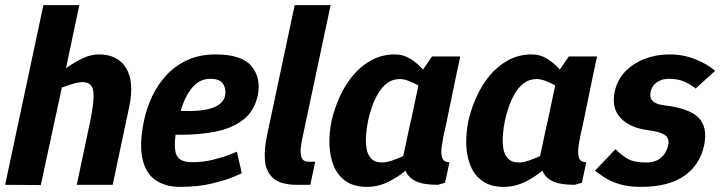

<svg xmlns="http://www.w3.org/2000/svg" viewBox="-25 -720 2806 748"><path d="M134 1 -5 0 144 -700H284L232 -454Q262 -476 295 -492Q328 -508 360 -508Q434 -508 466.5 -454.5Q499 -401 478 -302L467 -250L414 0H274L327 -250Q343 -328 338.5 -364Q334 -400 297 -400Q281 -400 259.5 -393.5Q238 -387 216 -379Z M794 -413Q753 -413 724.5 -379.5Q696 -346 679 -288Q837 -281 852 -347Q857 -372 844.5 -392.5Q832 -413 794 -413ZM898 -129 917 -45Q917 -45 887 -32Q857 -19 802.5 -5.5Q748 8 676 8Q620 8 581.5 -18Q543 -44 530 -101Q517 -158 536 -250Q546 -298 567.5 -344Q589 -390 623 -427Q657 -464 705 -486Q753 -508 815 -508Q917 -508 955 -462Q993 -416 979 -347Q965 -285 920.5 -252Q876 -219 813.5 -207Q751 -195 682 -195H659Q651 -132 666 -110Q681 -88 723 -88Q766 -88 806 -98Q846 -108 872 -118.5Q898 -129 898 -129Z M1178 -90H1203L1184 0H1133Q1067 0 1038.5 -26.5Q1010 -53 1007 -97.5Q1004 -142 1016 -196L1123 -700H1263L1156 -196Q1150 -171 1147 -146.5Q1144 -122 1150 -106Q1156 -90 1178 -90Z M1533 -412Q1504 -412 1483 -396Q1462 -380 1447.5 -355Q1433 -330 1423.5 -302Q1414 -274 1409 -250Q1404 -226 1401.5 -197.5Q1399 -169 1402.5 -144Q1406 -119 1420.5 -103Q1435 -87 1464 -87Q1480 -87 1502 -94.5Q1524 -102 1546 -112L1574 -243L1576 -250L1605 -387Q1587 -397 1568 -404.5Q1549 -412 1533 -412ZM1681 0Q1623 0 1594 -14.5Q1565 -29 1555 -55Q1524 -29 1485.5 -10.5Q1447 8 1404 8Q1354 8 1322.5 -14Q1291 -36 1275.5 -73Q1260 -110 1258.5 -156Q1257 -202 1267 -250Q1278 -298 1299 -344Q1320 -390 1351 -427Q1382 -464 1423 -486Q1464 -508 1514 -508Q1547 -508 1574.5 -490.5Q1602 -473 1623 -449L1658 -500H1768L1753 -430L1712 -231L1704 -196Q1699 -171 1695.5 -146Q1692 -121 1698 -104.5Q1704 -88 1726 -88L1709 -8Z M2066 -412Q2037 -412 2016 -396Q1995 -380 1980.5 -355Q1966 -330 1956.5 -302Q1947 -274 1942 -250Q1937 -226 1934.5 -197.5Q1932 -169 1935.5 -144Q1939 -119 1953.5 -103Q1968 -87 1997 -87Q2013 -87 2035 -94.5Q2057 -102 2079 -112L2107 -243L2109 -250L2138 -387Q2120 -397 2101 -404.5Q2082 -412 2066 -412ZM2214 0Q2156 0 2127 -14.5Q2098 -29 2088 -55Q2057 -29 2018.5 -10.5Q1980 8 1937 8Q1887 8 1855.5 -14Q1824 -36 1808.5 -73Q1793 -110 1791.5 -156Q1790 -202 1800 -250Q1811 -298 1832 -344Q1853 -390 1884 -427Q1915 -464 1956 -486Q1997 -508 2047 -508Q2080 -508 2107.5 -490.5Q2135 -473 2156 -449L2191 -500H2301L2286 -430L2245 -231L2237 -196Q2232 -171 2228.5 -146Q2225 -121 2231 -104.5Q2237 -88 2259 -88L2242 -8Z M2293 -55 2373 -139Q2395 -116 2420 -101.5Q2445 -87 2493 -87Q2528 -87 2549.5 -105Q2571 -123 2578 -153Q2584 -180 2566.5 -193Q2549 -206 2506 -212Q2429 -221 2392.5 -260.5Q2356 -300 2370 -363Q2379 -408 2410 -440.5Q2441 -473 2486 -490.5Q2531 -508 2582 -508Q2638 -508 2685.5 -488.5Q2733 -469 2761 -444L2685 -375Q2666 -391 2641 -402Q2616 -413 2581 -413Q2553 -413 2533.5 -399Q2514 -385 2510 -363Q2499 -318 2560 -310Q2658 -299 2695.5 -262.5Q2733 -226 2718 -153Q2701 -76 2639.5 -34Q2578 8 2472 8Q2422 8 2387 -3Q2352 -14 2329.5 -29Q2307 -44 2293 -55Z"/></svg>

Font: Epunda Sans
Style: Bold Italic
Weight: 700
Italic angle: -12.0243°
Designer: Simon Atzbach
Foundry: typofactur
Version: Version 2.204; ttfautohint (v1.8.4.7-5d5b)